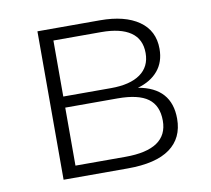

<svg xmlns="http://www.w3.org/2000/svg" viewBox="-64 -593 730 665"><g transform="rotate(-10 301.0 -261.0)"><path d="M108 -522H328Q415 -522 464.5 -487.5Q514 -453 514 -389Q514 -343 488.5 -312.5Q463 -282 417 -269Q532 -249 532 -140Q532 -72 482.5 -36Q433 0 334 0H108ZM482 -142Q482 -195 448 -220Q414 -245 341 -245H157V-41H333Q482 -41 482 -142ZM464 -383Q464 -432 428.5 -456.5Q393 -481 325 -481H157V-284H325Q392 -284 428 -309.5Q464 -335 464 -383Z"/></g></svg>

Font: Goldbeck Next Light
Style: Regular
Weight: 300
Designer: Julieta Ulanovsky
Foundry: Julieta Ulanovsky
Version: Version 7.200